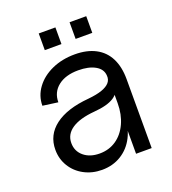

<svg xmlns="http://www.w3.org/2000/svg" viewBox="-125 -755 777 866"><g transform="rotate(-20 263.0 -322.0)"><path d="M50 -141Q50 -212 107 -255Q164 -298 269 -307Q310 -311 335.5 -320Q361 -329 373 -343Q385 -357 383 -377Q381 -408 350 -425.5Q319 -443 269 -443Q208 -443 172 -414.5Q136 -386 136 -338L63 -348Q63 -395 91.5 -433.5Q120 -472 169 -494Q218 -516 279 -516Q337 -516 378 -494.5Q419 -473 440 -431.5Q461 -390 461 -331V0H386V-140L396 -180Q396 -123 373.5 -78.5Q351 -34 310.5 -9Q270 16 218 16Q171 16 132.5 -4.5Q94 -25 72 -61Q50 -97 50 -141ZM386 -243V-313L401 -326Q401 -289 369.5 -268.5Q338 -248 274 -243Q203 -237 165.5 -212Q128 -187 128 -145Q128 -106 157 -81.5Q186 -57 233 -57Q278 -57 312.5 -80.5Q347 -104 366.5 -146.5Q386 -189 386 -243ZM307 -660H387V-580H307ZM159 -660H239V-580H159Z"/></g></svg>

Font: Uncut Sans Variable
Style: Regular
Weight: 400
Designer: Kasper Nordkvist
Foundry: UNCUT.wtf
Version: Version 1.303;Glyphs 3.1.2 (3151)